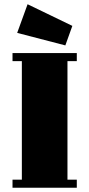

<svg xmlns="http://www.w3.org/2000/svg" viewBox="-20 -885 421 905"><path d="M342 -597H298V-38H342V0H39V-38H83V-597H39V-635H342ZM110 -865 321 -763 288 -671 61 -730Z"/></svg>

Font: Unlock
Style: Regular
Weight: 400
Designer: Eduardo Rodriguez Tunni
Foundry: Eduardo Rodriguez Tunni
Version: Version 1.003; ttfautohint (v1.8.4.7-5d5b);gftools[0.9.23]